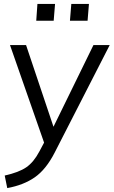

<svg xmlns="http://www.w3.org/2000/svg" viewBox="-20 -733 580 980"><path d="M540 -503 259 46Q215 132 157.5 172Q100 212 17 227L4 163Q76 147 114 121Q152 95 181 40L205 -5L31 -503H113L253 -86L457 -503ZM261 -713 254 -627H165L171 -713ZM434 -713 427 -627H337L344 -713Z"/></svg>

Font: Muli
Style: Italic
Weight: 400
Italic angle: -4.541°
Designer: Vernon Adams
Foundry: Vernon Adams
Version: Version 2.001